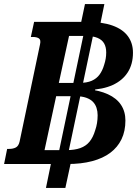

<svg xmlns="http://www.w3.org/2000/svg" viewBox="-81 -810 671 940"><path d="M137 -75H244Q284 -75 312 -85Q340 -95 357.5 -116.5Q375 -138 385 -172Q391 -189 394 -207.5Q397 -226 397 -246Q397 -265 391.5 -282Q386 -299 374 -311.5Q362 -324 341 -331.5Q320 -339 289 -339H194ZM207 -404H306Q344 -404 368 -414.5Q392 -425 406.5 -445Q421 -465 429 -493Q434 -508 436.5 -523Q439 -538 439 -553Q439 -579 429 -597Q419 -615 396.5 -624.5Q374 -634 337 -634H257ZM144 110 174 -36 203 -46 332 -660 311 -676 335 -790H430L406 -673L380 -662L251 -50L271 -38L239 110ZM-61 -7 -46 -81H-36Q-17 -81 -3.5 -88Q10 -95 15 -117L115 -593Q120 -615 109.5 -622Q99 -629 80 -629H70L86 -703H343Q419 -703 469.5 -685Q520 -667 545 -633Q570 -599 570 -552Q570 -496 544.5 -456Q519 -416 471 -394Q423 -372 355 -370L387 -380L382 -359L343 -374Q405 -368 447.5 -348.5Q490 -329 511.5 -296.5Q533 -264 533 -220Q533 -168 514 -128.5Q495 -89 459 -62Q423 -35 370 -21Q317 -7 249 -7Z"/></svg>

Font: Roboto Serif
Style: Bold Italic
Weight: 700
Italic angle: -10°
Designer: Greg Gazdowicz
Foundry: Commercial Type
Version: Version 1.008